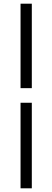

<svg xmlns="http://www.w3.org/2000/svg" viewBox="-20 -770 283 1040"><path d="M91.3 250V-213.4H152.3V250ZM91.3 -292.5V-750H152.3V-292.5Z"/></svg>

Font: Varta Light Medium
Style: Regular
Weight: 500
Version: Version 1.004